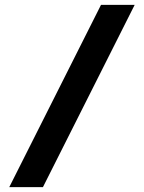

<svg xmlns="http://www.w3.org/2000/svg" viewBox="-20 -742 590 787"><path d="M394 -722H532L156 25H18Z"/></svg>

Font: Bai Jamjuree
Style: Bold
Weight: 700
Designer: Katatrad Aksorn Co.,Ltd.
Foundry: Cadson Demak Co.,Ltd.
Version: Version 1.000; ttfautohint (v1.6)